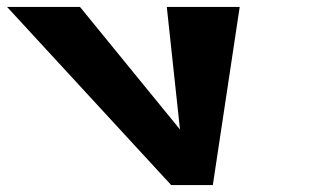

<svg xmlns="http://www.w3.org/2000/svg" viewBox="-164 -533 962 553"><path d="M66.4 -513H-143.6L329 0H449L526.4 -513H316.4L354.4 -160Z"/></svg>

Font: Hussar
Style: BdOpOblFour
Weight: 700
Foundry: Cannot Into Space Fonts
Version: Version 2.00